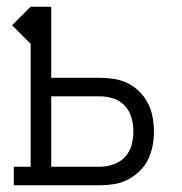

<svg xmlns="http://www.w3.org/2000/svg" viewBox="-20 -550 540 570"><path d="M21 0V-55H71V-420L16 -475L71 -530H132V-319H277Q298 -319 319.5 -315.5Q341 -312 360 -302.5Q379 -293 394.5 -277.5Q410 -262 419.5 -243Q429 -224 433 -202.5Q437 -181 437 -160Q437 -138 433 -117Q429 -96 419.5 -76.5Q410 -57 394.5 -42Q379 -27 360 -17Q341 -7 319.5 -3.5Q298 0 277 0ZM132 -55H277Q297 -55 317 -62Q337 -69 351 -84Q365 -99 370.5 -119Q376 -139 376 -160Q376 -180 370.5 -200Q365 -220 351 -235.5Q337 -251 317 -257.5Q297 -264 277 -264H132Z"/></svg>

Font: Iosevka Slab Light
Style: Regular
Weight: 300
Monospace: yes
Designer: Belleve Invis
Foundry: Belleve Invis
Version: Version 11.1.0; ttfautohint (v1.8.3)